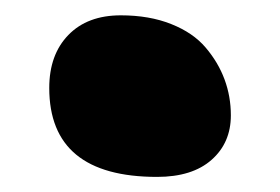

<svg xmlns="http://www.w3.org/2000/svg" viewBox="-20 -195 369 253"><path d="M187 38.1Q44.9 38.1 44.9 -79.1Q44.9 -123 70.1 -148.9Q95.2 -174.8 139.2 -174.8Q176.8 -174.8 205.6 -163.3Q234.4 -151.9 251 -132.3Q267.6 -112.8 275.9 -90.3Q284.2 -67.9 284.2 -43Q284.2 -6.8 258.8 15.6Q233.4 38.1 187 38.1Z"/></svg>

Font: Shantell Sans Bouncy
Style: Regular
Weight: 800
Designer: Stephen Nixon, Anya Danilova, Shantell Martin
Foundry: Arrow Type
Version: Version 1.006;[9816181b4]